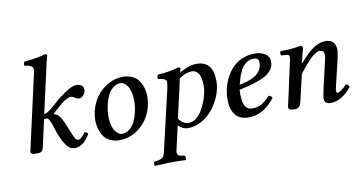

<svg xmlns="http://www.w3.org/2000/svg" viewBox="-86 -926 2616 1393"><g transform="rotate(-10 1222.0 -230.0)"><path d="M219.2 -234.9 173.8 -30.8Q166.5 0 134.8 0H104Q94.2 0 86.4 -6.3Q78.6 -12.7 81.1 -23.9L202.1 -563Q209 -590.8 209 -606Q209 -636.7 147 -641.1Q142.1 -658.2 151.9 -671.9Q252.9 -680.7 306.2 -698.2Q321.8 -698.2 321.8 -685.1Q314.9 -664.1 296.9 -583L227.1 -272Q247.1 -272.9 279.8 -299.8Q281.2 -300.8 283.9 -303.5Q286.6 -306.2 288.1 -307.1L323.2 -336.9Q376.5 -384.3 421.6 -411.6Q466.8 -439 491.2 -439Q514.6 -439 529.1 -429Q543.5 -418.9 544.9 -399.9Q544.9 -390.1 543.9 -386.2Q540.5 -367.2 525.9 -353Q511.2 -338.9 497.1 -338.9Q480 -338.9 460 -354Q450.7 -361.8 437 -361.8Q422.9 -361.8 402.1 -349.9Q381.3 -337.9 370.8 -329.1Q360.4 -320.3 340.8 -303.2L295.9 -263.2V-258.8Q316.4 -253.4 326.9 -243.2Q337.4 -232.9 350.1 -210Q351.1 -208.5 359.9 -190.9Q366.2 -177.2 380.4 -142.1Q394.5 -106.9 404.8 -83Q408.2 -77.6 409.2 -75.2Q415 -60.5 421.9 -52.7Q428.7 -44.9 439.9 -44.9Q448.7 -44.9 463.1 -57.4Q477.5 -69.8 492.2 -90.8Q504.9 -90.8 517.1 -77.1Q494.6 -35.6 466.1 -13.4Q437.5 8.8 408.2 9.8Q399.9 9.8 397 8.8Q370.1 7.3 349.6 -16.1Q329.1 -39.6 305.2 -92.8Q295.9 -113.3 281.7 -158.7Q267.6 -204.1 257.8 -221.2Q249 -236.8 237.8 -236.8Q226.1 -236.8 219.2 -234.9Z M810.5 -397Q779.3 -396.5 754.2 -376Q729 -355.5 713.9 -322.8Q698.7 -290 690.7 -252.2Q682.6 -214.4 682.6 -176.8Q682.6 -137.7 690.4 -108.2Q698.2 -78.6 710.4 -63Q722.7 -47.4 734.9 -39.8Q747.1 -32.2 758.8 -32.2Q790 -32.7 815.2 -53.2Q840.3 -73.7 855.5 -106.2Q870.6 -138.7 878.7 -176.5Q886.7 -214.4 886.7 -252Q886.7 -291 878.9 -320.6Q871.1 -350.1 858.9 -366Q846.7 -381.8 834.5 -389.4Q822.3 -397 810.5 -397ZM732.9 9.8H731.9Q695.8 9.3 668.2 -3.4Q640.6 -16.1 625.2 -34.4Q609.9 -52.7 600.1 -77.4Q590.3 -102.1 587.2 -122.1Q584 -142.1 584 -162.1Q584 -232.9 616.2 -296.1Q648.4 -359.4 707.3 -398.9Q766.1 -438.5 836.9 -439H837.9Q874 -438.5 901.6 -425.8Q929.2 -413.1 944.6 -394.8Q960 -376.5 969.7 -351.8Q979.5 -327.1 982.7 -307.1Q985.8 -287.1 985.8 -267.1Q985.8 -196.3 953.6 -133.1Q921.4 -69.8 862.5 -30.3Q803.7 9.3 732.9 9.8Z M1240.2 -356Q1239.7 -352.5 1237.3 -340.8Q1234.9 -329.1 1233.4 -320.8L1176.3 -69.8Q1206.5 -26.9 1250.5 -26.9Q1277.3 -26.9 1302.2 -45.2Q1327.1 -63.5 1344.7 -91.8Q1362.3 -120.1 1375.7 -153.8Q1389.2 -187.5 1395.8 -218.5Q1402.3 -249.5 1402.3 -272.9Q1402.3 -391.1 1333.5 -391.1Q1291.5 -391.1 1240.2 -356ZM1166.5 -23.9 1125.5 158.2Q1124 165.5 1124 169.9Q1124 181.2 1130.6 187.7Q1137.2 194.3 1143.1 196Q1148.9 197.8 1158.2 199.2L1177.2 202.1Q1183.1 203.6 1183.1 210V232.9L1181.2 234.9Q1142.1 232.9 1064.5 232.9L952.1 237.8L950.2 235.8V213.9Q950.2 208 960.4 206.1L979.5 203.1Q1003.4 199.7 1015.1 189.5Q1026.9 179.2 1032.2 158.2L1139.2 -300.8Q1145 -330.6 1145 -348.1Q1145 -373.5 1083.5 -378.9Q1080.1 -395.5 1088.4 -410.2Q1182.1 -416.5 1242.2 -436Q1258.3 -436 1258.3 -422.9Q1257.8 -420.9 1254.6 -411.1Q1251.5 -401.4 1250.5 -397Q1280.8 -415.5 1314.7 -427.2Q1348.6 -439 1375.5 -439Q1439 -439 1469 -401.9Q1499 -364.7 1499 -289.1Q1499 -239.3 1478.3 -186.3Q1457.5 -133.3 1423.3 -89.8Q1389.2 -46.4 1340.1 -18.3Q1291 9.8 1239.3 9.8Q1196.8 9.8 1166.5 -23.9Z M1830.1 -365.2Q1830.1 -386.7 1821 -395.3Q1812 -403.8 1791 -403.8Q1772 -403.8 1755.9 -397.2Q1739.7 -390.6 1722.2 -373.5Q1704.6 -356.4 1689 -321.8Q1673.3 -287.1 1660.6 -235.8Q1689.9 -239.7 1716.8 -248.3Q1743.7 -256.8 1770.5 -271.5Q1797.4 -286.1 1813.7 -310.5Q1830.1 -335 1830.1 -365.2ZM1653.8 -199.2Q1652.8 -191.4 1652.8 -165Q1652.8 -104.5 1670.2 -77.1Q1687.5 -49.8 1721.7 -49.8Q1758.8 -49.8 1785.2 -63.2Q1811.5 -76.7 1853 -119.1Q1870.6 -119.1 1878.9 -100.1Q1793.5 9.8 1688 9.8Q1618.2 9.8 1586.4 -32Q1554.7 -73.7 1554.7 -144Q1554.7 -182.6 1563.5 -222.4Q1572.3 -262.2 1592.3 -301.5Q1612.3 -340.8 1640.9 -371.1Q1669.4 -401.4 1712.9 -420.2Q1756.3 -439 1808.1 -439Q1853.5 -439 1883.8 -418.2Q1914.1 -397.5 1914.1 -363.8Q1914.1 -345.2 1910.2 -330.6Q1906.2 -315.9 1890.9 -296.6Q1875.5 -277.3 1848.6 -261.7Q1821.8 -246.1 1772.2 -229.5Q1722.7 -212.9 1653.8 -199.2Z M1977.5 -12.2Q1977.5 -15.1 1978.8 -20.5Q1980 -25.9 1981.9 -33.7Q1983.9 -41.5 1984.9 -46.9L2044.9 -319.8Q2053.7 -352.5 2053.7 -367.2Q2053.7 -387.7 2034.7 -389.2L1994.6 -392.1Q1990.2 -398.9 1990 -407.7Q1989.7 -416.5 1994.6 -422.9Q2085 -424.8 2144.5 -436Q2158.7 -436 2158.7 -419.9Q2158.7 -413.6 2155.3 -401.1Q2151.9 -388.7 2145.3 -365.5Q2138.7 -342.3 2133.8 -319.8L2131.8 -310.1H2134.8Q2194.8 -380.9 2239.5 -409.9Q2284.2 -439 2328.6 -439Q2362.8 -439 2382.8 -419.7Q2402.8 -400.4 2402.8 -358.9Q2402.8 -342.8 2389.6 -283.2L2351.6 -124Q2340.8 -82 2340.8 -69.8Q2340.8 -54.2 2351.6 -54.2Q2360.8 -54.2 2380.4 -68.1Q2399.9 -82 2418.5 -103Q2428.2 -103 2434.6 -96.7Q2440.9 -90.3 2443.8 -82Q2409.2 -37.6 2369.1 -13.9Q2329.1 9.8 2287.6 9.8Q2242.7 9.8 2242.7 -29.8Q2242.7 -51.3 2257.8 -115.2L2294.9 -274.9Q2306.6 -319.3 2306.6 -339.8Q2306.6 -360.8 2298.1 -368.4Q2289.6 -376 2271.5 -376Q2259.3 -376 2242.2 -365.2Q2225.1 -354.5 2210.7 -341.3Q2196.3 -328.1 2176 -304.9Q2155.8 -281.7 2145.5 -269Q2135.3 -256.3 2118.7 -234.9L2074.7 -45.9Q2068.4 -16.6 2057.6 -3.4Q2046.9 9.8 2024.9 9.8Q1977.5 9.8 1977.5 -12.2Z"/></g></svg>

Font: Common Serif Medium
Style: Italic
Weight: 500
Italic angle: -12°
Designer: Philipp H. Poll, Khaled Hosny
Foundry: Stefan Peev, Context Ltd.
Version: Version 1.026